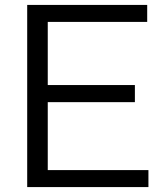

<svg xmlns="http://www.w3.org/2000/svg" viewBox="-20 -760 666 780"><path d="M90.5 0V-740H578V-671H174V-69H583V0ZM138.5 -345V-414.5H528V-345Z"/></svg>

Font: Encode Sans SC SemiExpanded
Style: Regular
Weight: 400
Width: 6
Designer: Multiple Designers
Foundry: Impallari Type
Version: Version 3.002